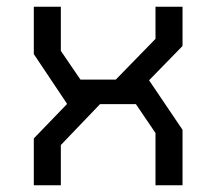

<svg xmlns="http://www.w3.org/2000/svg" viewBox="-20 -548 640 568"><path d="M440 -528V-433L322.5 -312.5H218L160 -397.5V-528H80V-388L178 -241.5V-240L80 -138.5V0H160V-119L276 -240H382L440 -154.5V0H520V-164L421 -310.5L520 -412V-528Z"/></svg>

Font: Kode
Style: Regular
Weight: 400
Monospace: yes
Designer: Isa Ozler
Foundry: Kadena LLC
Version: Version 1.000;gftools[0.9.28]